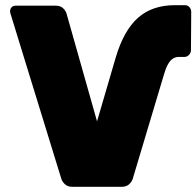

<svg xmlns="http://www.w3.org/2000/svg" viewBox="-20 -722 759 742"><path d="M260 0Q242 0 231.5 -9.5Q221 -19 217 -31L20 -671Q17 -682 22.5 -691Q28 -700 41 -700H196Q213 -700 223 -691Q233 -682 237 -670L355 -253L427 -499Q458 -604 513 -653Q568 -702 656 -702H695Q705 -702 712 -694.5Q719 -687 719 -675L718 -528Q718 -518 710.5 -510Q703 -502 693 -502H671Q658 -502 647.5 -495Q637 -488 628.5 -472.5Q620 -457 613 -432L493 -31Q489 -19 478.5 -9.5Q468 0 450 0Z"/></svg>

Font: Rubik ExtraBold
Style: Regular
Weight: 800
Designer: Hubert and Fischer
Foundry: Hubert and Fischer
Version: Version 2.300;gftools[0.9.30]